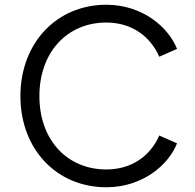

<svg xmlns="http://www.w3.org/2000/svg" viewBox="-20 -777 821 809"><path d="M428 12C579 12 689 -80 726 -173L651 -206C613 -119 534 -63 428 -63C263 -63 146 -187 146 -372C146 -557 263 -682 428 -682C534 -682 613 -625 651 -538L726 -571C689 -664 579 -757 428 -757C218 -757 66 -595 66 -372C66 -149 218 12 428 12Z"/></svg>

Font: Mluvka
Style: Regular
Weight: 400
Designer: Modified by Jiří Krblich, Original typeface by Gumpita Rahayu
Foundry: Gumpita Rahayu & Jiří Krblich
Version: Version 2.000;Glyphs 3.1.1 (3134)